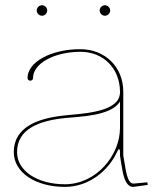

<svg xmlns="http://www.w3.org/2000/svg" viewBox="-20 -710 605 732"><path d="M120 -670C120 -659 129.5 -650 140 -650C151 -650 160 -659.5 160 -670C160 -681 150.5 -690 140 -690C129 -690 120 -680.5 120 -670ZM360 -670C360 -659 369.5 -650 380 -650C391 -650 400 -659.5 400 -670C400 -681 390.5 -690 380 -690C369 -690 360 -680.5 360 -670ZM437.5 -323V-222.5C437.5 -116.5 346 -7.5 227.5 -7.5C121.5 -7.5 45 -59 45 -130C45 -217.5 127 -249.5 228 -260C283 -265.5 404 -267.5 437.5 -323ZM285.5 -522.5C175 -522.5 85 -473.5 85 -413C85 -406.5 89 -402.5 95.5 -402.5C102 -402.5 106 -406.5 106 -413C106 -468 187 -512.5 287 -512.5C375.5 -512.5 437 -448 437.5 -360.5V-357.5C437.5 -352.5 436.5 -347 435 -341.5C416.5 -281 289 -276.5 227 -270C125 -259.5 32.5 -226 32.5 -130C32.5 -53 114.5 2.5 227.5 2.5C317.5 2.5 392 -57 426.5 -131C429.5 -138 432 -141.5 434 -141.5C436 -141.5 437.5 -137 437.5 -128V-117C437.5 -113 443 -83.5 445.5 -68C452 -27.5 463.5 2.5 488 2.5H488.5L543 -5L542 -15L488.5 -10C474.5 -10.5 465 -28 458 -70L450 -117.5V-360.5C450 -454.5 381 -522.5 285.5 -522.5Z"/></svg>

Font: Znikomit
Style: Regular
Weight: 100
Designer: gluk
Foundry: gluk
Version: Version 0.55